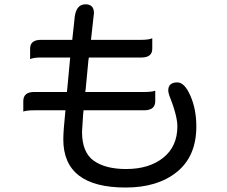

<svg xmlns="http://www.w3.org/2000/svg" viewBox="-20 -800 1040 881"><path d="M397.5 -617.2H628.9Q663.1 -617.2 678.7 -624.5Q678.7 -617.2 678.7 -576.7Q678.7 -536.1 628.9 -536.1H387.7L385.7 -523.4L373 -389.6L371.1 -377.9H640.6Q676.8 -377.9 692.4 -383.8Q692.4 -377.9 692.4 -335.9Q692.4 -293.9 640.6 -293.9H363.3L361.3 -273.4L356.4 -195.3Q356.4 -100.6 410.2 -62.5Q463.9 -24.4 558.6 -24.4Q664.1 -24.4 729 -76.2Q793.9 -127.9 793.9 -220.7Q793.9 -268.6 756.8 -362.3Q752 -376 752 -384.8Q752 -421.9 793.9 -421.9Q827.1 -421.9 854 -359.9Q880.9 -297.9 880.9 -219.7Q880.9 -84 792.5 -11.7Q704.1 60.5 556.6 60.5Q270.5 60.5 270.5 -160.2Q270.5 -199.2 280.3 -293.9H136.7Q102.5 -293.9 86.9 -288.1Q86.9 -293.9 86.9 -335.9Q86.9 -377.9 136.7 -377.9H287.1L288.1 -386.7L301.8 -533.2V-536.1H168Q133.8 -536.1 118.2 -528.8Q118.2 -536.1 118.2 -576.7Q118.2 -617.2 168 -617.2H311.5L321.3 -707Q325.2 -780.3 372.1 -780.3Q411.1 -780.3 411.1 -740.2L397.5 -617.2Z"/></svg>

Font: YuPearl-Regular
Style: Regular
Weight: 400
Designer: Max Yao
Foundry: Max-Everyday
Version: Version 1.011; ttfautohint (v1.8.3)